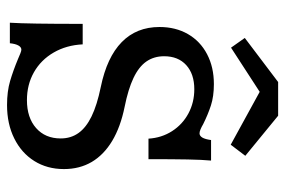

<svg xmlns="http://www.w3.org/2000/svg" viewBox="-154 -654 818 551"><g transform="rotate(90 255.5 -378.0)"><path d="M148.7 -20.2Q139.8 -24.2 132.6 -27Q125.4 -29.8 122.1 -29.8Q114.8 -29.8 110.1 -21.4Q105.3 -13 103.6 3.2H44.7Q46.4 -23.2 47.2 -74.8Q48 -126.4 48 -205.8H106.8Q109.1 -159.1 130.2 -122.6Q151.3 -86.1 186.8 -65.9Q222.3 -45.8 266.8 -45.8Q317.2 -45.8 347 -72.1Q376.8 -98.4 376.8 -142.6Q376.8 -172 361.2 -193.8Q345.6 -215.7 313.4 -231.3Q281.2 -247 229.2 -257.7Q143.8 -275.3 100.4 -317.8Q57 -360.2 57 -426.2Q57 -472.6 77.4 -508Q97.8 -543.3 135.1 -562.8Q172.3 -582.3 220.8 -582.3Q256.1 -582.3 282.1 -573.8Q308.2 -565.3 335.7 -551.6Q343.8 -546.8 350.6 -544Q357.4 -541.1 362.2 -541.1Q369.4 -541.1 374.3 -549.2Q379.1 -557.3 381.4 -574.2H440.3Q437.9 -548.9 437.1 -506.6Q436.3 -464.4 436.3 -394.6H377.4Q375.1 -432.2 355.9 -462.2Q336.6 -492.3 305.1 -509.2Q273.6 -526.1 235.6 -526.1Q191.8 -526.1 166.3 -502.9Q140.9 -479.7 140.9 -439.5Q140.9 -410.2 156.1 -388.4Q171.3 -366.7 203.4 -351.5Q235.5 -336.3 285.9 -326.2Q343.9 -314.4 383.8 -290.5Q423.8 -266.5 444.3 -231.7Q464.7 -196.9 464.7 -152Q464.7 -103.9 441.6 -67Q418.4 -30 376.7 -9.4Q335.1 11.3 280.9 11.3Q241.6 11.3 211.6 2.4Q181.6 -6.5 148.7 -20.2ZM88.4 -671 214.9 -766.7H311.6L426.6 -672.5L394.8 -630.6L213.6 -729.9L268.8 -730.5L116.3 -631.5Z"/></g></svg>

Font: Playfair Micro SmCond SmLight
Style: Regular
Weight: 360
Width: 4
Designer: Claus Eggers Sørensen
Foundry: Claus Eggers Sørensen
Version: Version 2.100;Glyphs 3.2 (3219)